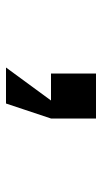

<svg xmlns="http://www.w3.org/2000/svg" viewBox="130 -320 340 640"><g transform="rotate(90 300.0 0.0)"><path d="M375 -150V0H225V-150ZM205 150 315 0 346 -10 375 0 325 150Z"/></g></svg>

Font: Fliege Mono Thin
Style: Regular
Weight: 100
Version: Version 0.020;Glyphs 3.3 (3306)